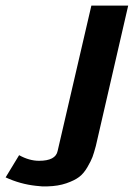

<svg xmlns="http://www.w3.org/2000/svg" viewBox="-130 -492 476 683"><path d="M-110 139 -62 60Q-26 80 9 80Q68 80 75 45L195 -472H326L211 27Q204 53 199 66.5Q194 80 181 102.5Q168 125 151.5 137.5Q135 150 106 160Q77 170 39 171Q20 172 -2 169Q-58 163 -110 139Z"/></svg>

Font: Coval
Style: ExtraBold Italic
Weight: 800
Foundry: Context Ltd
Version: Version 001.000